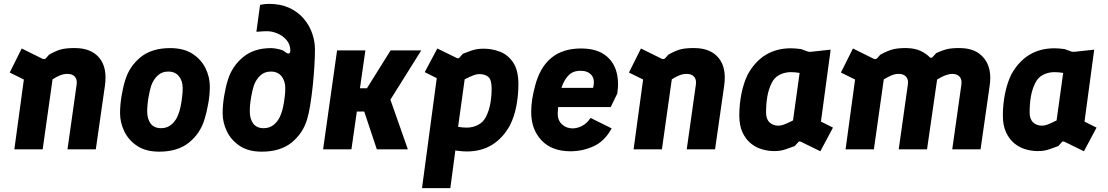

<svg xmlns="http://www.w3.org/2000/svg" viewBox="-20 -770 5715 990"><path d="M54 0 103 -360 30 -396 92 -520 199 -467Q210 -462 217 -470L233 -488Q273 -511 302 -517Q331 -523 371 -522Q452 -521 493 -470.5Q534 -420 521 -328L474 0H328L375 -333Q379 -360 366 -374.5Q353 -389 328 -389Q309 -389 291 -382Q273 -375 251 -361L200 0Z M801 12Q732 12 687.5 -17.5Q643 -47 621 -92.5Q599 -138 599 -187Q599 -227 606.5 -273.5Q614 -320 626 -358Q648 -429 705.5 -475.5Q763 -522 857 -522Q927 -522 972 -493Q1017 -464 1039.5 -418.5Q1062 -373 1062 -323Q1062 -283 1054 -237Q1046 -191 1034 -153Q1012 -81 954 -34.5Q896 12 801 12ZM811 -109Q843 -109 866 -129.5Q889 -150 900 -182Q906 -196 911 -220Q916 -244 919 -269.5Q922 -295 922 -315Q922 -353 902.5 -377Q883 -401 847 -401Q815 -401 793 -380.5Q771 -360 760 -329Q753 -309 746 -269.5Q739 -230 739 -196Q739 -156 757 -132.5Q775 -109 811 -109Z M1330 12Q1261 12 1216.5 -17.5Q1172 -47 1150 -92.5Q1128 -138 1128 -187Q1128 -227 1135.5 -273.5Q1143 -320 1155 -358Q1177 -429 1233.5 -475.5Q1290 -522 1378 -522Q1389 -522 1407.5 -518.5Q1426 -515 1439 -510L1456 -498Q1465 -492 1471 -495Q1477 -498 1477 -508Q1477 -541 1457.5 -563.5Q1438 -586 1410.5 -597.5Q1383 -609 1358 -609Q1352 -609 1336 -608.5Q1320 -608 1302 -606L1321 -745Q1335 -748 1346 -749Q1357 -750 1367 -750Q1427 -750 1471.5 -729.5Q1516 -709 1545.5 -674.5Q1575 -640 1589.5 -598.5Q1604 -557 1604 -515Q1604 -478 1601 -428Q1598 -378 1592.5 -326Q1587 -274 1579.5 -228Q1572 -182 1563 -153Q1541 -81 1483 -34.5Q1425 12 1330 12ZM1340 -109Q1372 -109 1395 -129.5Q1418 -150 1429 -182Q1435 -196 1440 -220Q1445 -244 1448 -269.5Q1451 -295 1451 -315Q1451 -353 1431.5 -377Q1412 -401 1376 -401Q1344 -401 1322 -380.5Q1300 -360 1289 -329Q1282 -309 1275 -269.5Q1268 -230 1268 -196Q1268 -156 1286 -132.5Q1304 -109 1340 -109Z M1646 0 1718 -510H1864L1836 -315H1872L1994 -510H2152L1993 -256L2083 0H1923L1858 -195H1820L1792 0Z M2156 200 2232 -367 2170 -398 2235 -520 2335 -471Q2345 -467 2349 -473L2367 -493Q2392 -503 2408.5 -508.5Q2425 -514 2439.5 -516.5Q2454 -519 2474 -519Q2518 -519 2559 -503Q2600 -487 2626.5 -447Q2653 -407 2653 -335Q2653 -280 2642.5 -224Q2632 -168 2609 -123Q2534 11 2387 11Q2366 11 2335 7L2328 5L2302 200ZM2387 -112Q2418 -112 2445 -126Q2472 -140 2486 -168Q2502 -200 2508.5 -237Q2515 -274 2515 -312Q2515 -359 2498 -373.5Q2481 -388 2451 -388Q2438 -388 2422 -382Q2406 -376 2376 -361L2342 -116Q2366 -112 2387 -112Z M2922 10Q2825 10 2772 -46.5Q2719 -103 2719 -192Q2719 -227 2724.5 -260.5Q2730 -294 2739 -327Q2789 -520 2975 -520Q3050 -520 3095 -489.5Q3140 -459 3156.5 -406.5Q3173 -354 3163 -288L3129 -218H2858Q2857 -205 2856 -191Q2854 -151 2877 -129.5Q2900 -108 2933 -108Q2956 -108 2981.5 -121Q3007 -134 3025 -162L3134 -108Q3097 -41 3040 -15.5Q2983 10 2922 10ZM2973 -405Q2934 -405 2911 -381Q2888 -357 2875 -317H3038Q3049 -359 3030.5 -382Q3012 -405 2973 -405Z M3247 0 3296 -360 3223 -396 3285 -520 3392 -467Q3403 -462 3410 -470L3426 -488Q3466 -511 3495 -517Q3524 -523 3564 -522Q3645 -521 3686 -470.5Q3727 -420 3714 -328L3667 0H3521L3568 -333Q3572 -360 3559 -374.5Q3546 -389 3521 -389Q3502 -389 3484 -382Q3466 -375 3444 -361L3393 0Z M3971 9Q3941 9 3909.5 0Q3878 -9 3851.5 -30.5Q3825 -52 3808.5 -87.5Q3792 -123 3792 -175Q3792 -231 3803 -286.5Q3814 -342 3836 -387Q3911 -521 4058 -521Q4079 -521 4110 -517L4146 -504Q4152 -502 4162 -503L4263 -514L4213 -143L4275 -112L4210 10L4110 -39Q4100 -43 4096 -37L4078 -17Q4053 -8 4036.5 -2Q4020 4 4005.5 6.5Q3991 9 3971 9ZM3994 -122Q4007 -122 4023 -128Q4039 -134 4069 -149L4103 -394Q4079 -398 4058 -398Q4027 -398 4000 -384.5Q3973 -371 3959 -342Q3943 -310 3936.5 -272Q3930 -234 3930 -190Q3930 -156 3948 -139Q3966 -122 3994 -122Z M4340 0 4389 -360 4316 -396 4378 -520 4485 -467Q4496 -462 4503 -470L4519 -488Q4559 -510 4588 -516.5Q4617 -523 4657 -522Q4697 -521 4725.5 -508Q4754 -495 4774 -475Q4782 -467 4791 -478L4807 -496Q4844 -513 4870 -518Q4896 -523 4933 -522Q5013 -521 5054.5 -469Q5096 -417 5083 -328L5036 0H4890L4937 -333Q4941 -360 4928 -374.5Q4915 -389 4890 -389Q4859 -389 4812 -360L4760 0H4614L4661 -333Q4665 -360 4652 -374.5Q4639 -389 4614 -389Q4595 -389 4577.5 -381.5Q4560 -374 4537 -361L4486 0Z M5330 9Q5300 9 5268.5 0Q5237 -9 5210.5 -30.5Q5184 -52 5167.5 -87.5Q5151 -123 5151 -175Q5151 -231 5162 -286.5Q5173 -342 5195 -387Q5270 -521 5417 -521Q5438 -521 5469 -517L5505 -504Q5511 -502 5521 -503L5622 -514L5572 -143L5634 -112L5569 10L5469 -39Q5459 -43 5455 -37L5437 -17Q5412 -8 5395.5 -2Q5379 4 5364.5 6.5Q5350 9 5330 9ZM5353 -122Q5366 -122 5382 -128Q5398 -134 5428 -149L5462 -394Q5438 -398 5417 -398Q5386 -398 5359 -384.5Q5332 -371 5318 -342Q5302 -310 5295.5 -272Q5289 -234 5289 -190Q5289 -156 5307 -139Q5325 -122 5353 -122Z"/></svg>

Font: Finlandica
Style: Bold Italic
Weight: 700
Italic angle: -8°
Designer: Niklas Ekholm, Juho Hiilivirta, Jaakko Suomalainen
Foundry: Helsinki Type Studio
Version: Version 1.064; ttfautohint (v1.8.4.7-5d5b)